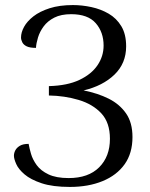

<svg xmlns="http://www.w3.org/2000/svg" viewBox="-20 -726 593 758"><path d="M256 12Q188 12 144.5 -2.5Q101 -17 77 -37.5Q53 -58 44 -78.5Q35 -99 35 -111Q35 -122 40.5 -132.5Q46 -143 58.5 -150.5Q71 -158 93 -158Q96 -141 102.5 -118.5Q109 -96 125 -74Q141 -52 171.5 -37.5Q202 -23 251 -23Q329 -23 371.5 -65.5Q414 -108 414 -178Q414 -242 380 -278.5Q346 -315 290.5 -331.5Q235 -348 173 -349V-386Q246 -388 293.5 -410.5Q341 -433 365 -468.5Q389 -504 389 -546Q389 -599 358 -634.5Q327 -670 261 -670Q221 -670 194.5 -656.5Q168 -643 152.5 -622Q137 -601 130 -578Q123 -555 122 -537Q98 -537 85.5 -543Q73 -549 68 -559Q63 -569 63 -578Q63 -598 75 -620Q87 -642 112 -661.5Q137 -681 176 -693.5Q215 -706 268 -706Q304 -706 341 -698Q378 -690 409 -672Q440 -654 459 -622.5Q478 -591 478 -543Q478 -476 432 -431.5Q386 -387 310 -369Q366 -358 409 -336.5Q452 -315 477.5 -278.5Q503 -242 503 -185Q503 -121 472 -77.5Q441 -34 385 -11Q329 12 256 12Z"/></svg>

Font: Arima
Style: Regular
Weight: 400
Designer: Joana Correia and Natanael Gama
Foundry: NDISCOVER
Version: Version 1.101;gftools[0.9.23]